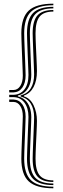

<svg xmlns="http://www.w3.org/2000/svg" viewBox="-20 -820 340 1042"><path d="M269.5 184.5Q193 184.5 159.8 151.2Q126.5 118 126.5 41Q126.5 28.5 127.4 4.4Q128.2 -19.8 129.4 -49.1Q130.5 -78.5 131.6 -106.9Q132.8 -135.2 133.6 -156.5Q134.5 -177.8 134.5 -185.5Q134.5 -234 112.6 -263.1Q90.8 -292.2 53.2 -292.8H30V-305.5H53.2Q90.2 -306.2 112.4 -334.4Q134.5 -362.5 134.5 -413Q134.5 -420.5 133.6 -441.9Q132.8 -463.2 131.6 -491.5Q130.5 -519.8 129.4 -549.1Q128.2 -578.5 127.4 -602.8Q126.5 -627 126.5 -639.2Q126.5 -716.2 159.8 -749.6Q193 -783 269.5 -783V-774.5Q201.2 -774.5 171.6 -743.1Q142 -711.8 142 -639.2Q142 -627 142.8 -603.1Q143.5 -579.2 144.8 -550.2Q146 -521.2 147.1 -493.2Q148.2 -465.2 149 -444Q149.8 -422.8 149.8 -414.8Q149.8 -384.2 141.1 -360.5Q132.5 -336.8 116.1 -321.6Q99.8 -306.5 77 -301.5V-296.8Q99.8 -292 116.1 -276.8Q132.5 -261.5 141.1 -237.9Q149.8 -214.2 149.8 -183.5Q149.8 -175.8 149 -154.5Q148.2 -133.2 147.1 -105.2Q146 -77.2 144.8 -48.1Q143.5 -19 142.8 4.9Q142 28.8 142 41Q142 113.2 171.6 144.6Q201.2 176 269.5 176ZM269.5 201.8Q176.5 201.8 136.1 164.4Q95.8 127 95.8 41Q95.8 28.5 96.6 3.8Q97.5 -21 98.6 -50.9Q99.8 -80.8 100.9 -109.5Q102 -138.2 102.9 -160Q103.8 -181.8 103.8 -189Q103.8 -223.8 89.9 -245.1Q76 -266.5 53.2 -266.8H30V-279.8H53.2Q84 -278.5 101.5 -253.4Q119 -228.2 119 -187.2Q119 -179.5 118.2 -158.1Q117.5 -136.8 116.4 -108.1Q115.2 -79.5 114 -49.9Q112.8 -20.2 112 4.1Q111.2 28.5 111.2 41Q111.2 122.5 148 157.9Q184.8 193.2 269.5 193.2ZM269.5 167.5Q209.5 167.5 183.4 138.1Q157.2 108.8 157.2 41Q157.2 28.8 158.1 5.1Q159 -18.5 160.1 -47.2Q161.2 -76 162.4 -103.9Q163.5 -131.8 164.4 -152.9Q165.2 -174 165.2 -182Q165.2 -228 147.2 -257.1Q129.2 -286.2 91.8 -296.5V-302Q129.2 -312 147.2 -341.2Q165.2 -370.5 165.2 -416.5Q165.2 -424.5 164.4 -445.5Q163.5 -466.5 162.4 -494.4Q161.2 -522.2 160.1 -551Q159 -579.8 158.1 -603.5Q157.2 -627.2 157.2 -639.2Q157.2 -707.2 183.4 -736.5Q209.5 -765.8 269.5 -765.8V-757.2Q217.5 -757.2 195.1 -730Q172.8 -702.8 172.8 -639.2Q172.8 -627.2 173.5 -605.4Q174.2 -583.5 175.5 -557.5Q176.8 -531.5 177.9 -506.2Q179 -481 179.8 -461.6Q180.5 -442.2 180.5 -434.2Q180.5 -382 162.2 -347.6Q144 -313.2 110 -301.5V-296.8Q143.5 -287.2 162 -249.4Q180.5 -211.5 180.5 -164Q180.5 -156 179.8 -136.6Q179 -117.2 177.9 -92Q176.8 -66.8 175.5 -40.9Q174.2 -15 173.5 7Q172.8 29 172.8 41Q172.8 104.2 195.1 131.6Q217.5 159 269.5 159ZM30 -318.5V-331.5H53.2Q76 -331.8 89.9 -353.2Q103.8 -374.8 103.8 -409.2Q103.8 -416.8 102.9 -438.4Q102 -460 100.9 -488.9Q99.8 -517.8 98.6 -547.5Q97.5 -577.2 96.6 -602Q95.8 -626.8 95.8 -639.2Q95.8 -725.2 136.1 -762.6Q176.5 -800 269.5 -800V-791.5Q184.8 -791.5 148 -756.1Q111.2 -720.8 111.2 -639.2Q111.2 -626.8 112 -602.4Q112.8 -578 114 -548.4Q115.2 -518.8 116.4 -490.1Q117.5 -461.5 118.2 -440.1Q119 -418.8 119 -411.2Q119 -370 101.5 -344.9Q84 -319.8 53.2 -318.5Z"/></svg>

Font: Big Shoulders Inline Display Thin Medium
Style: Regular
Weight: 500
Version: Version 2.002